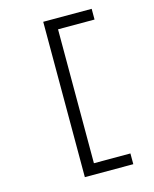

<svg xmlns="http://www.w3.org/2000/svg" viewBox="-130 -847 861 1072"><g transform="rotate(-15 300.0 -311.0)"><path d="M225 138V-760H505V-698H294V76H505V138Z"/></g></svg>

Font: iA Writer Quattro V
Style: Regular
Weight: 400
Designer: Mike Abbink, Paul van der Laan, Pieter van Rosmalen, Oliver Reichenstein
Foundry: Information Architects Inc.
Version: Version 2.000